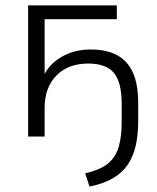

<svg xmlns="http://www.w3.org/2000/svg" viewBox="-20 -505 580 710"><path d="M311 185 295 136Q351 123 379.5 99.5Q408 76 419 38Q430 0 430 -54V-121Q430 -200 401.5 -235Q373 -270 306 -270Q232 -270 188.5 -225.5Q145 -181 145 -106V0H84V-485H412V-434H145V-201H132Q150 -258 200 -290Q250 -322 315 -322Q374 -322 413 -301Q452 -280 471.5 -236.5Q491 -193 491 -125V-57Q491 -7 482 33Q473 73 453 103Q433 133 398.5 153.5Q364 174 311 185Z"/></svg>

Font: Nunito Sans 12pt Light
Style: Regular
Weight: 300
Designer: Vernon Adams
Foundry: Vernon Adams
Version: Version 3.101;gftools[0.9.27]